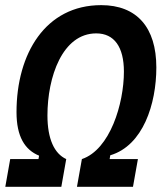

<svg xmlns="http://www.w3.org/2000/svg" viewBox="-20 -723 626 743"><path d="M0.5 0H217.3L236.3 -107.4C190.4 -128.4 163.6 -185.1 163.6 -276.4C163.6 -424.8 221.2 -593.8 352.5 -593.8C421.9 -593.8 459.5 -541.5 459.5 -445.8C459.5 -321.8 405.8 -144 296.9 -107.4L277.8 0H494.6L513.7 -107.4H404.3L406.7 -122.1C533.7 -159.7 585 -320.8 585 -461.9C585 -617.2 509.3 -703.1 371.6 -703.1C156.2 -703.1 43.9 -515.6 43.9 -289.1C43.9 -194.3 76.2 -143.1 131.3 -120.6L128.9 -107.4H19.5Z"/></svg>

Font: Cascadia Mono SemiBold
Style: Italic
Weight: 600
Italic angle: -10°
Monospace: yes
Designer: Aaron Bell
Foundry: Saja Typeworks
Version: Version 2404.023